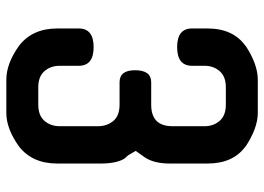

<svg xmlns="http://www.w3.org/2000/svg" viewBox="-134 -700 835 607"><g transform="rotate(90 283.5 -396.5)"><path d="M125 -39Q70 -81 70 -160V-228Q70 -275 129 -275Q188 -275 188 -228V-168Q188 -139 205 -119.5Q222 -100 256 -100H311Q345 -100 362 -119.5Q379 -139 379 -168V-289Q379 -317 362.5 -337Q346 -357 311 -357H240Q202 -357 202 -406Q202 -457 240 -457H311Q379 -457 379 -524V-626Q379 -654 362 -673.5Q345 -693 311 -693H256Q222 -693 205 -673.5Q188 -654 188 -626V-586Q188 -539 129 -539Q70 -539 70 -586V-635Q70 -716 125 -755H124Q183 -794 232 -794H337Q385 -794 444 -755H443Q497 -716 497 -635V-516Q497 -468 479 -439Q478 -437 457 -408L471 -384L481 -373Q497 -348 497 -297V-160Q497 -81 443 -39Q387 1 337 1H232Q181 1 125 -39Z"/></g></svg>

Font: Gugi Cyrillic
Style: Regular
Weight: 400
Foundry: TAE System & Typefaces Co.
Version: Version 3.10 September 15, 2020